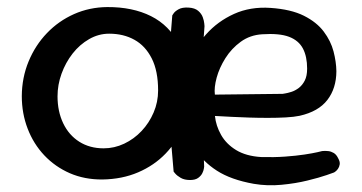

<svg xmlns="http://www.w3.org/2000/svg" viewBox="-20 -520 1044 554"><path d="M712.2 10.4Q646.2 -1.4 605.7 -27.6Q565.1 -53.8 543.6 -89.6Q522 -125.4 514.4 -166.3Q506.9 -207.2 506.5 -247.2Q506.1 -292.1 523.7 -337.8Q541.2 -383.4 574.7 -420.9Q608.1 -458.5 655.4 -479.9Q702.6 -501.2 760.6 -497.2Q819.6 -493.2 856.8 -474.6Q894 -455.9 914.2 -428.8Q934.5 -401.8 942.4 -371.6Q950.2 -341.5 950.6 -314.6Q950.4 -265.1 924.6 -231.6Q898.8 -198.1 844.5 -185.9Q828.5 -182.5 804.4 -181.2Q780.4 -179.9 752.8 -179.9Q725.2 -179.9 698.4 -180.8Q671.5 -181.6 649.4 -182.8Q627.4 -184 613.8 -184.7Q600.2 -185.4 600.2 -185.4Q603 -157.2 617.9 -130.8Q632.8 -104.4 661.3 -87Q689.9 -69.6 733 -66.9Q770.1 -65.8 802.2 -68.1Q834.4 -70.4 858.6 -74.1Q882.9 -77.8 896.1 -80.9Q909.4 -84.1 909.4 -84.1Q909.4 -84.1 914.4 -84.4Q919.5 -84.8 927.4 -84Q935.2 -83.2 943 -78.6Q950.8 -73.9 955.8 -63.2Q961.5 -53.1 960.2 -45.6Q958.9 -38 955.1 -32.7Q951.2 -27.4 947.6 -24.9Q943.9 -22.4 943.9 -22.4Q943.9 -22.4 922.8 -14.9Q901.6 -7.5 867.2 0.9Q832.8 9.4 792.1 13.2Q751.4 17.1 712.2 10.4ZM275.2 -2.1Q224 -1.8 181.5 -20.2Q139 -38.8 107.8 -71.8Q76.6 -104.9 59.8 -148.8Q42.9 -192.6 42.9 -242.6Q43.2 -296 62.5 -342.7Q81.8 -389.4 115.4 -424.4Q149 -459.5 193.7 -479.4Q238.4 -499.2 289.6 -499.6Q362.5 -500 415.6 -473.5Q468.6 -447 497.2 -391.5Q525.9 -336 525.9 -250Q525.9 -200 508.3 -155.5Q490.8 -111 457.8 -76.8Q424.9 -42.6 378.7 -22.8Q332.5 -2.9 275.2 -2.1ZM279.1 -92Q309.9 -92 338.3 -105.4Q366.8 -118.9 388.6 -142.1Q410.4 -165.2 423.3 -195.4Q436.2 -225.5 436.2 -258.9Q436.2 -315.2 417.8 -351.5Q399.4 -387.8 367.9 -405.2Q336.4 -422.8 295 -422.8Q264.6 -422.8 237.3 -407.2Q210 -391.6 189.6 -365.6Q169.2 -339.5 157.6 -307.4Q146 -275.4 146 -242Q146 -198.6 162.3 -164.4Q178.6 -130.2 208.7 -111.1Q238.8 -92 279.1 -92ZM528.5 -0.6Q512 -0.6 501.4 -6.8Q490.9 -13 485.9 -18.9Q481 -24.8 481 -24.8Q474 -97.8 470.2 -170.3Q466.4 -242.9 468.2 -318.9Q470.1 -395 477.1 -475.6Q477.1 -475.6 481.1 -481.6Q485.1 -487.6 495.6 -493.4Q506 -499.2 524.5 -498.1Q542.2 -497 551.8 -488.8Q561.4 -480.6 565.1 -470.2Q568.8 -459.8 569.4 -452.1Q570.1 -444.5 570.1 -444.5Q566.1 -393.5 563.6 -346.8Q561.1 -300.1 561.6 -252.5Q562.1 -204.9 564.1 -152.7Q566.1 -100.5 569.1 -39.1Q569.1 -39.1 568.2 -33.3Q567.4 -27.5 563.7 -20.1Q560 -12.6 551.7 -6.6Q543.4 -0.6 528.5 -0.6ZM600 -247 795.5 -249.2Q795.5 -249.2 802.8 -250.4Q810 -251.5 820.7 -254.9Q831.4 -258.2 841.9 -266.1Q852.4 -274 859.3 -287.4Q866.2 -300.8 866.2 -322Q866.2 -356.8 854.1 -379.9Q842 -403.1 814.1 -413.8Q786.1 -424.4 736.4 -421.1Q701.4 -418.9 674.8 -399.6Q648.1 -380.2 630.4 -352.2Q612.8 -324.2 605.1 -295.8Q597.4 -267.2 600 -247Z"/></svg>

Font: Sour Gummy Black
Style: Regular
Weight: 900
Version: Version 1.000